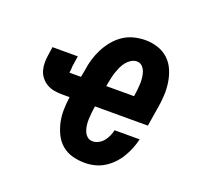

<svg xmlns="http://www.w3.org/2000/svg" viewBox="-101 -650 802 770"><g transform="rotate(20 300.0 -265.0)"><path d="M334 8Q306 8 280.5 1Q255 -6 235.5 -22.5Q216 -39 204.5 -62.5Q193 -86 187.5 -111.5Q182 -137 182.5 -164.5Q183 -192 187 -219H155Q137 -219 120.5 -222Q104 -225 90 -233Q76 -241 65.5 -254Q55 -267 50.5 -283Q46 -299 46 -316Q46 -333 49 -350L54 -384H162L157 -350Q155 -341 155 -332Q155 -323 153 -314Q153 -314 153 -313.5Q153 -313 153 -313Q153 -312 153.5 -311.5Q154 -311 155 -311H202L208 -342Q211 -366 218 -389.5Q225 -413 236.5 -435.5Q248 -458 264.5 -478Q281 -498 302 -512Q323 -526 347.5 -532Q372 -538 395 -538Q423 -538 449 -529.5Q475 -521 494 -503Q513 -485 523.5 -460.5Q534 -436 538 -409Q542 -382 540.5 -354Q539 -326 534 -298L521 -219H295V-217Q293 -204 291.5 -190.5Q290 -177 289.5 -163.5Q289 -150 290.5 -137.5Q292 -125 296.5 -113Q301 -101 310.5 -92.5Q320 -84 334 -84Q346 -84 358.5 -90.5Q371 -97 379.5 -107.5Q388 -118 393.5 -130.5Q399 -143 402 -156H509Q504 -135 496 -115Q488 -95 476.5 -76Q465 -57 449.5 -41Q434 -25 415 -13.5Q396 -2 375 3Q354 8 334 8ZM310 -311H428L429 -313Q431 -326 432.5 -339.5Q434 -353 434.5 -366Q435 -379 433.5 -392Q432 -405 428 -416.5Q424 -428 415 -437Q406 -446 392 -446Q380 -446 368.5 -439Q357 -432 348.5 -421.5Q340 -411 334.5 -399Q329 -387 325 -375.5Q321 -364 318 -351.5Q315 -339 313 -327Z"/></g></svg>

Font: Iosevka Curly Slab SmBdExObl
Style: Regular
Weight: 600
Width: 7
Italic angle: -9°
Monospace: yes
Designer: Belleve Invis
Foundry: Belleve Invis
Version: Version 11.1.0; ttfautohint (v1.8.3)